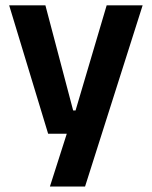

<svg xmlns="http://www.w3.org/2000/svg" viewBox="-20 -510 555 702"><path d="M316 -106 247.5 -76.5 370 -490.5H501.5L291 172H162.5L239.5 -69L299 -21H156L13.5 -490.5H146L247.5 -106Z"/></svg>

Font: Anek Odia SemiBold
Style: Regular
Weight: 600
Version: Version 1.003